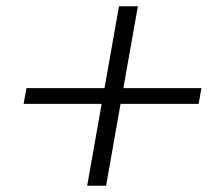

<svg xmlns="http://www.w3.org/2000/svg" viewBox="-20 -590 700 610"><path d="M303 -260H55L64 -310H312L358 -570H418L372 -310H620L611 -260H363L317 0H257Z"/></svg>

Font: Fahkwang ExtraLight
Style: Italic
Weight: 275
Italic angle: -10°
Designer: Suppakit Chalermlarp | Katatrad Co.,Ltd.
Foundry: Cadson Demak Co.,Ltd.
Version: Version 1.000; ttfautohint (v1.6)